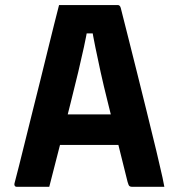

<svg xmlns="http://www.w3.org/2000/svg" viewBox="-20 -721 690 741"><path d="M148.7 -279.6H363.9Q379.5 -279.6 394.8 -279.6Q410.1 -279.6 424.7 -279.6L459.6 -288.7L474.1 -224.6L487.6 -161.7H158Q155 -161.7 152.5 -163.2Q150 -164.7 148.5 -167.2Q147 -169.7 147 -172.7ZM170.1 0Q138.8 0 107.1 0Q75.4 0 43.9 0Q41.7 0 39.7 -1.1Q37.6 -2.3 36.2 -5.3Q34.9 -8.3 35.9 -13.1Q42.6 -38.4 53.3 -80.6Q64 -122.9 77.1 -176.3Q90.3 -229.7 105.2 -289.4Q120.2 -349.2 135.1 -408.9Q150 -468.7 163.6 -524.7Q177.2 -580.6 188.7 -625.9Q200.3 -671.1 207.9 -701.5Q264.9 -701.5 325.7 -701.5Q386.4 -701.5 434 -701.5Q438 -701.5 440.1 -700Q442.2 -698.5 443.6 -696.4Q445 -694.3 446 -690.5Q460.1 -633.5 476.3 -570.6Q492.4 -507.7 509.5 -438.4Q526.5 -369.2 545.3 -294.3Q564 -219.4 583.2 -139.4Q590.7 -105.6 599.1 -71Q607.6 -36.3 614.3 0Q586.2 0 553 0Q519.8 0 490.9 0Q485.2 0 481.8 -1.5Q478.4 -3 476.5 -7Q474.6 -11 472.4 -18.9Q449.6 -109.8 430.7 -186.6Q411.7 -263.3 395.8 -327.1Q379.8 -390.8 368.2 -443.5Q356.6 -496.1 348 -538.9Q339.3 -581.7 333.6 -615.9L373.5 -592H279.8L318.9 -615.8Q313 -581.6 303.9 -539.4Q294.7 -497.2 282.2 -444.2Q269.6 -391.2 253 -325.6Q236.4 -260.1 216.1 -179.3Q195.7 -98.6 170.1 0Z"/></svg>

Font: Recursive Sans Linear Light
Style: Regular
Weight: 300
Version: Version 1.085